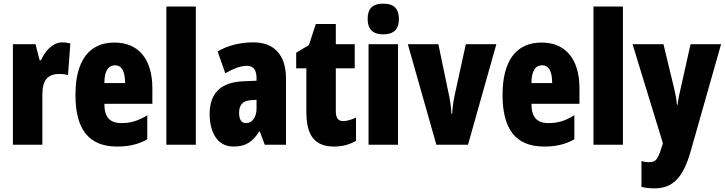

<svg xmlns="http://www.w3.org/2000/svg" viewBox="-20 -796 3988 1056"><path d="M322 -563C267 -563 225 -510 206 -465H198L175 -553H51V0H213V-278C213 -350 240 -389 304 -389C325 -389 341 -387 354 -383L367 -557C347 -562 335 -563 322 -563Z M609 -562C468 -562 395 -459 395 -274C395 -90 464 10 624 10C688 10 742 -2 790 -30V-162C739 -131 699 -119 648 -119C584 -119 554 -151 554 -225H818V-310C818 -472 741 -562 609 -562ZM613 -437C646 -437 668 -409 668 -339H554C554 -411 579 -437 613 -437Z M1057 0V-760H895V0Z M1374 -563C1298 -563 1231 -545 1177 -513L1219 -393C1268 -421 1306 -434 1338 -434C1374 -434 1391 -411 1391 -366V-352L1319 -349C1198 -344 1133 -287 1133 -169C1133 -79 1169 10 1264 10C1333 10 1370 -17 1406 -73H1409L1436 0H1553V-363C1553 -498 1484 -563 1374 -563ZM1361 -245 1391 -247V-198C1391 -151 1366 -119 1334 -119C1308 -119 1295 -138 1295 -176C1295 -220 1317 -243 1361 -245Z M1867 -130C1840 -130 1827 -148 1827 -184V-420H1931V-553H1827V-664H1717L1679 -548L1609 -506V-420H1665V-182C1665 -52 1709 10 1818 10C1863 10 1902 -1 1938 -21V-149C1911 -137 1887 -130 1867 -130Z M2088 -776C2028 -776 2002 -748 2002 -691C2002 -635 2031 -607 2088 -607C2145 -607 2174 -635 2174 -691C2174 -747 2148 -776 2088 -776ZM2169 -553H2007V0H2169Z M2380 0H2554L2710 -553H2542L2483 -283C2474 -242 2468 -204 2467 -170H2463C2461 -211 2455 -246 2447 -284L2391 -553H2223Z M2958 -562C2817 -562 2744 -459 2744 -274C2744 -90 2813 10 2973 10C3037 10 3091 -2 3139 -30V-162C3088 -131 3048 -119 2997 -119C2933 -119 2903 -151 2903 -225H3167V-310C3167 -472 3090 -562 2958 -562ZM2962 -437C2995 -437 3017 -409 3017 -339H2903C2903 -411 2928 -437 2962 -437Z M3406 0V-760H3244V0Z M3459 -553 3626 -8 3623 2C3598 83 3588 96 3548 96C3535 96 3521 94 3508 90V232C3529 237 3552 240 3578 240C3678 240 3736 186 3779 35L3946 -553H3778L3724 -311C3714 -270 3709 -242 3707 -220H3703C3702 -243 3695 -279 3687 -313L3629 -553Z"/></svg>

Font: Noto Sans Hebrew ExtraCondensed Black
Style: Regular
Weight: 900
Width: 2
Designer: Monotype Design Team
Foundry: Monotype Imaging Inc.
Version: Version 2.004